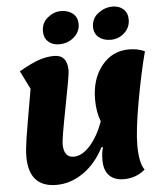

<svg xmlns="http://www.w3.org/2000/svg" viewBox="-64 -1038 950 1119"><g transform="rotate(-5 411.0 -478.0)"><path d="M610 -790Q567 -790 540 -812.5Q513 -835 513 -873Q513 -923 552 -952.5Q591 -982 636 -982Q675 -982 699.5 -959.5Q724 -937 724 -899Q724 -852 690 -821Q656 -790 610 -790ZM308 -790Q269 -790 244.5 -812.5Q220 -835 220 -873Q220 -923 256.5 -952.5Q293 -982 334 -982Q377 -982 404 -959.5Q431 -937 431 -899Q431 -852 394.5 -821Q358 -790 308 -790ZM616 26Q560 26 530 -5Q500 -36 500 -95Q500 -140 510 -171L500 -170Q454 -79 379.5 -27Q305 25 221 25Q60 25 60 -155Q60 -193 70 -258.5Q80 -324 119 -546L66 -653Q135 -693 181 -709Q227 -725 272 -725Q349 -725 349 -632Q349 -608 313 -424Q277 -240 277 -209Q277 -130 336 -130Q384 -130 431 -182Q478 -234 510 -321Q488 -378 488 -451Q488 -571 550 -648Q612 -725 709 -725Q761 -725 802 -706Q769 -581 739.5 -415.5Q710 -250 710 -164Q710 -62 740 -19Q686 26 616 26Z"/></g></svg>

Font: Lemonada
Style: Bold
Weight: 700
Designer: Mohamed Gaber (Arabic), Eduardo Tunni (Latin)
Foundry: Kief Type Foundry
Version: Version 4.004